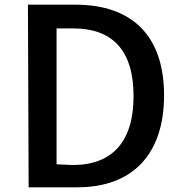

<svg xmlns="http://www.w3.org/2000/svg" viewBox="-20 -768 780 818"><path d="M102 30H310C543 30 679 -109 679 -362C679 -616 542 -748 302 -748H99ZM221 -68V-647H292C459 -647 549 -554 549 -358C549 -164 458 -65 290 -65Z"/></svg>

Font: GenEiGothic-pro-SemiBold
Style: Regular
Weight: 500
Designer: Ryoko NISHIZUKA (kana & ideographs); Paul D. Hunt (Latin, Greek & Cyrillic); Wenlong ZHANG (bopomofo); Sandoll Communica
Foundry: Adobe Systems Incorporated; o_tamon
Version: Version 1.000.140830